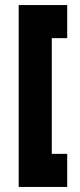

<svg xmlns="http://www.w3.org/2000/svg" viewBox="-20 -740 315 760"><path d="M54 0V-720H246V-589H185V-131H246V0Z"/></svg>

Font: Orbitron
Style: Bold
Weight: 700
Designer: Matt McInerney
Foundry: Matt McInerney
Version: Version 001.001